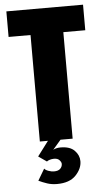

<svg xmlns="http://www.w3.org/2000/svg" viewBox="-57 -656 490 898"><g transform="rotate(-5 188.0 -207.5)"><path d="M111 -500H8V-620H368V-500H265V0H111ZM174 205Q149 205 128 198Q107 191 88 182L120 128Q125 135 139 140Q153 145 165 145Q185 145 194.5 135.5Q204 126 204 113Q204 105 195.5 95.5Q187 86 170 86Q160 86 150 89Q140 92 136 96L97 69L149 0H208L170 44Q185 36 205 36Q249 36 270.5 58Q292 80 292 108Q292 143 262.5 174Q233 205 174 205Z"/></g></svg>

Font: Smooch Sans Black
Style: Regular
Weight: 900
Designer: Robert E. Leuschke
Foundry: Robert E. Leuschke
Version: Version 1.010; ttfautohint (v1.8.3)